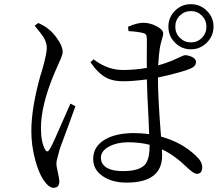

<svg xmlns="http://www.w3.org/2000/svg" viewBox="-20 -848 1052 919"><path d="M586 26Q517 26 473 -4Q426 -35 426 -87Q426 -148 484 -181Q536 -211 622 -211Q657 -211 694 -206Q693 -228 691 -279Q684 -408 683 -468Q615 -459 570 -459Q520 -459 489 -476Q451 -495 413 -550L428 -564Q494 -513 568 -513Q625 -513 683 -523Q682 -558 683 -629Q683 -650 683 -657Q683 -674 679.5 -680.5Q676 -687 665 -690Q637 -697 595 -699L593 -720Q637 -739 666 -739Q698 -739 729.5 -722.5Q761 -706 761 -688Q761 -678 756 -663Q749 -641 745 -618Q741 -594 737 -535Q772 -545 802 -557Q821 -565 844 -576Q861 -584 866 -584Q884 -583 900 -575Q918 -566 918 -552Q918 -538 908 -529.5Q898 -521 872 -512Q812 -493 736 -477Q736 -384 749 -217Q750 -201 751 -194Q848 -168 916 -104Q948 -75 948 -48Q948 -16 922 -16Q908 -16 878 -44L876 -46Q813 -107 755 -133Q756 -122 756 -104Q756 26 586 26ZM236 51Q214 51 188 13Q165 -21 149 -81Q130 -150 130 -221Q130 -332 174 -488Q177 -496 178 -500Q181 -510 186 -528Q203 -590 204 -616Q205 -641 189 -669Q176 -689 146 -725L163 -738L165 -737Q196 -723 213 -708Q234 -692 254 -663Q280 -627 280 -599Q280 -585 263 -549Q250 -520 241 -499Q176 -345 176 -235Q176 -169 195 -134Q206 -113 218 -134Q233 -158 291 -293Q311 -338 317 -352L341 -340Q334 -321 314 -265Q274 -158 266 -135Q264 -129 262 -119Q250 -79 250 -66Q250 -50 258 -18Q264 9 264 20Q264 51 236 51ZM568 -29Q645 -29 673 -59Q696 -84 696 -150V-155Q650 -167 593 -167Q542 -167 505 -148Q463 -127 463 -93Q463 -61 493 -44Q520 -29 568 -29ZM894 -612Q849 -612 817.5 -644Q786 -676 786 -720.5Q786 -765 817.5 -796.5Q849 -828 893.5 -828Q938 -828 970 -796.5Q1002 -765 1002 -720.5Q1002 -676 970 -644Q938 -612 894 -612ZM894 -795Q863 -795 841 -773.5Q819 -752 819 -720.5Q819 -689 841 -667Q863 -645 894 -645Q925 -645 946.5 -667Q968 -689 968 -720Q968 -751 946.5 -773Q925 -795 894 -795Z"/></svg>

Font: Cactus Classical Serif
Style: Regular
Weight: 400
Designer: Henry Chan (via Glyphwiki)、田海東、宇文滿月
Foundry: Moonlit Owen
Version: Version 1.000